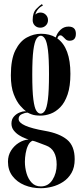

<svg xmlns="http://www.w3.org/2000/svg" viewBox="-20 -696 418 964"><path d="M185 249Q140.5 249 103 233.5Q65.5 218 42.8 188.2Q20 158.5 20 116Q20 84.5 35.5 60Q51 35.5 74.8 20.8Q98.5 6 123.5 4.5Q119.5 3.5 105.8 -1.8Q92 -7 76.2 -16.8Q60.5 -26.5 49 -41.2Q37.5 -56 37.5 -75.5Q37.5 -97 49.8 -110.8Q62 -124.5 78 -131Q94 -137.5 104.5 -137.5Q110 -137.5 111 -137Q100 -144.5 81.8 -165Q63.5 -185.5 49 -222.8Q34.5 -260 34.5 -318Q34.5 -398 57.2 -443.5Q80 -489 114.8 -507.8Q149.5 -526.5 186 -526.5Q229 -526.5 260 -508Q266.5 -530 283.5 -546.2Q300.5 -562.5 324 -562.5Q361 -562.5 361 -526.5Q361 -491.5 329 -491.5Q317.5 -491.5 310 -498.2Q302.5 -505 296.2 -511.8Q290 -518.5 283 -518.5Q272.5 -518.5 268 -503Q333.5 -456 333.5 -325.5Q333.5 -263 319.5 -222Q305.5 -181 282.8 -157.8Q260 -134.5 234 -125Q208 -115.5 184 -115.5Q156 -115.5 139.8 -121.5Q123.5 -127.5 120 -130Q119 -130.5 116 -130.5Q107 -130.5 90.2 -123.2Q73.5 -116 73.5 -98.5Q73.5 -62 206 -39Q278 -26.5 316.5 5Q355 36.5 355 103.5Q355 144.5 339 172.2Q323 200 297 217Q271 234 241.5 241.5Q212 249 185 249ZM184 -125.5Q196 -125.5 205.5 -139.8Q215 -154 220.5 -196.5Q226 -239 226 -323.5Q226 -402.5 220.8 -444.2Q215.5 -486 206 -501.2Q196.5 -516.5 185 -516.5Q172.5 -516.5 162.8 -501Q153 -485.5 147.5 -443.5Q142 -401.5 142 -321.5Q142 -238.5 147.5 -196.5Q153 -154.5 162.5 -140Q172 -125.5 184 -125.5ZM185 240Q222.5 240 243.5 207Q264.5 174 264.5 130.5Q264.5 54 211 34.5Q193 28 172.8 20Q152.5 12 143.5 10.5Q129.5 16 121 33.8Q112.5 51.5 108.8 73.8Q105 96 105 116Q105 145.5 113.2 174Q121.5 202.5 139.2 221.2Q157 240 185 240ZM190.5 -675.5 195.5 -668Q181 -661.5 171 -649.2Q161 -637 157.5 -623Q168.5 -633 183 -633Q199 -633 210 -622Q221 -611 221 -595Q221 -578.5 209.8 -567.8Q198.5 -557 182.5 -557Q165.5 -557 154.8 -567.8Q144 -578.5 144 -595.5Q144 -632.5 162 -651Q180 -669.5 190.5 -675.5Z"/></svg>

Font: Imbue 100pt SemiBold
Style: Regular
Weight: 600
Designer: Tyler Finck
Foundry: Etcetera Type Company
Version: Version 1.102; ttfautohint (v1.8.3)